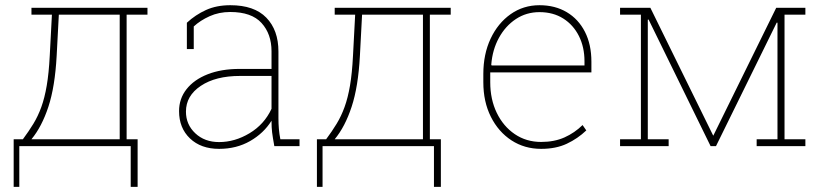

<svg xmlns="http://www.w3.org/2000/svg" viewBox="-20 -558 3162 733"><path d="M32.2 155.3V-26.4H67.4Q89.8 -56.6 107.4 -85.4Q125 -114.3 137.7 -149.2Q150.4 -184.1 158.4 -231.2Q166.5 -278.3 169.9 -344.7L178.2 -502H100.1V-528.3H543V-502H463.4V-26.4H505.4V155.3H479V0H53.7V155.3ZM100.1 -26.4H437V-502H204.6L196.3 -344.7Q189.9 -227.1 164.8 -150.6Q139.6 -74.2 100.1 -26.4Z M816.4 10.3Q747.1 10.3 705.3 -29.5Q663.6 -69.3 663.6 -133.8Q663.6 -181.2 692.1 -217.5Q720.7 -253.9 772.7 -274.4Q824.7 -294.9 895 -294.9H1016.6V-362.3Q1016.6 -428.2 978.5 -470.2Q940.4 -512.2 858.9 -512.2Q815.9 -512.2 780.3 -496.1Q744.6 -480 719.7 -457V-370.6H693.4V-471.2Q726.1 -501.5 766.4 -519.8Q806.6 -538.1 859.4 -538.1Q950.7 -538.1 996.8 -490.5Q1043 -442.9 1043 -361.3V-106.4Q1043 -85.9 1044.7 -65.9Q1046.4 -45.9 1050.3 -26.4H1123.5V0H1027.3Q1021 -34.7 1018.8 -53Q1016.6 -71.3 1016.6 -97.2Q986.8 -49.3 934.8 -19.5Q882.8 10.3 816.4 10.3ZM816.4 -15.6Q876.5 -15.6 932.6 -49.3Q988.8 -83 1016.6 -142.6V-268.1H896.5Q803.2 -268.1 746.6 -230.2Q689.9 -192.4 689.9 -131.8Q689.9 -82.5 725.6 -49.1Q761.2 -15.6 816.4 -15.6Z M1189.9 155.3V-26.4H1225.1Q1247.6 -56.6 1265.1 -85.4Q1282.7 -114.3 1295.4 -149.2Q1308.1 -184.1 1316.2 -231.2Q1324.2 -278.3 1327.6 -344.7L1335.9 -502H1257.8V-528.3H1700.7V-502H1621.1V-26.4H1663.1V155.3H1636.7V0H1211.4V155.3ZM1257.8 -26.4H1594.7V-502H1362.3L1354 -344.7Q1347.7 -227.1 1322.5 -150.6Q1297.4 -74.2 1257.8 -26.4Z M2045.9 10.3Q1982.4 10.3 1932.6 -22.2Q1882.8 -54.7 1854 -112.1Q1825.2 -169.4 1825.2 -244.1V-275.4Q1825.2 -351.1 1853 -410.4Q1880.9 -469.7 1929.4 -503.9Q1978 -538.1 2039.6 -538.1Q2099.1 -538.1 2143.8 -511.5Q2188.5 -484.9 2213.1 -436.5Q2237.8 -388.2 2237.8 -322.3V-281.7H1851.6V-244.1Q1851.6 -178.7 1876.5 -127.2Q1901.4 -75.7 1945.3 -45.9Q1989.3 -16.1 2045.9 -16.1Q2096.2 -16.1 2135 -33.4Q2173.8 -50.8 2204.1 -80.6L2218.3 -60.1Q2185.5 -28.8 2144 -9.3Q2102.5 10.3 2045.9 10.3ZM1856.9 -308.1H2211.4V-324.2Q2211.4 -377.9 2190.2 -420.4Q2168.9 -462.9 2130.4 -487.3Q2091.8 -511.7 2039.6 -511.7Q1989.7 -511.7 1949.7 -485.4Q1909.7 -459 1884.8 -413.6Q1859.9 -368.2 1855.5 -311Z M2347.2 0V-26.4H2426.8V-502H2347.2V-528.3H2462.9L2701.2 -43.5L2703.1 -40L2943.4 -528.3H3054.7V-502H2975.1V-26.4H3054.7V0H2868.7V-26.4H2948.2V-471.2L2945.3 -471.7L2713.4 0H2692.9L2456.1 -483.4L2453.1 -482.9V-26.4H2532.7V0Z"/></svg>

Font: Roboto Slab Thin
Style: Regular
Weight: 100
Designer: Google
Version: Version 2.000; ttfautohint (v1.8.1.43-b0c9)